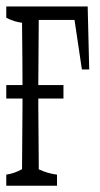

<svg xmlns="http://www.w3.org/2000/svg" viewBox="-22 -533 311 600"><path d="M252 -512.7Q254.4 -409.2 256.8 -315.9H233.9Q222.7 -388.2 210.9 -470.7H99.1Q97.7 -290 97.7 -272V-267.1H176.3Q176.3 -241.2 176.3 -225.1H97.7V-220.2Q97.7 -204.6 97.7 -199.2Q97.7 -158.7 99.1 -19.5Q99.1 -8.8 99.1 -7.8V-3.9Q127.4 9.3 156.2 12.7Q156.2 34.7 156.2 47.4H-2.4Q-2.4 35.2 -2.4 12.7Q22.5 9.3 46.9 -4.4V-7.8Q47.4 -98.6 48.3 -199.2Q48.3 -205.1 48.3 -220.2V-225.1H-2.4Q-2.4 -241.2 -2.4 -267.1H48.3V-272Q48.3 -308.1 47.9 -353Q47.4 -397.9 46.9 -461.9Q22 -464.8 -2.4 -477.5Q-2.4 -490.2 -2.4 -512.7Z"/></svg>

Font: Scarab Serif
Style: Condensed-Light
Weight: 300
Designer: John Roberts
Foundry: Scarab
Version: 1.0